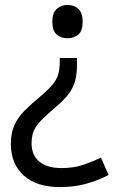

<svg xmlns="http://www.w3.org/2000/svg" viewBox="-20 -566 474 778"><path d="M292 -304Q292 -267 284.5 -239Q277 -211 259 -186.5Q241 -162 208 -134Q170 -102 148 -79.5Q126 -57 117 -36Q108 -15 108 15Q108 63 139.5 89Q171 115 229 115Q279 115 317 102Q355 89 389 73L420 143Q380 164 331.5 178Q283 192 223 192Q128 192 76 145Q24 98 24 17Q24 -28 38.5 -59.5Q53 -91 79.5 -117.5Q106 -144 142 -174Q176 -203 193 -223.5Q210 -244 216 -265Q222 -286 222 -314V-331H292ZM315 -478Q315 -441 297.5 -426Q280 -411 253 -411Q228 -411 210 -426Q192 -441 192 -478Q192 -514 210 -530Q228 -546 253 -546Q280 -546 297.5 -530Q315 -514 315 -478Z"/></svg>

Font: Noto Sans NKo Unjoined
Style: Regular
Weight: 400
Designer: Monotype Design Team
Foundry: Monotype Imaging Inc.
Version: Version 2.004